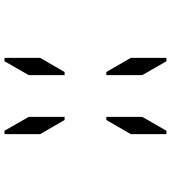

<svg xmlns="http://www.w3.org/2000/svg" viewBox="27 -928 762 856"><g transform="rotate(90 408.0 -500.0)"><path d="M315 -407V-247L253 -139H238V-298L301 -407ZM315 -593H301L238 -702V-861H253L315 -753ZM501 -407H515L578 -298V-139H563L501 -247ZM563 -861H578V-702L515 -593H501V-753Z"/></g></svg>

Font: DSEG14 Classic Mini
Style: Regular
Weight: 400
Designer: Keshikan(Twitter:@keshinomi_88pro)
Version: Version 0.46